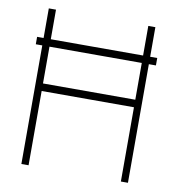

<svg xmlns="http://www.w3.org/2000/svg" viewBox="-76 -731 758 802"><g transform="rotate(10 303.0 -330.0)"><path d="M39.5 -534.5H549V-503H39.5ZM489 -315H97.5V0H67V-660H97.5V-347H489V-660H519V0H489Z"/></g></svg>

Font: League Spartan Thin Thin
Style: Regular
Weight: 250
Version: Version 2.002